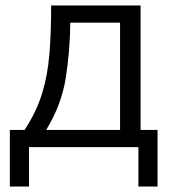

<svg xmlns="http://www.w3.org/2000/svg" viewBox="-20 -538 626 702"><path d="M16 144V-63H70Q113 -129 133.5 -195Q154 -261 160.5 -339Q167 -417 167 -518H494V-63H556V144H486V0H86V144ZM149 -63H419V-455H237Q236 -352 220.5 -253.5Q205 -155 149 -63Z"/></svg>

Font: Ubuntu Sans
Style: Regular
Weight: 400
Designer: Dalton Maag Ltd
Foundry: Dalton Maag Ltd
Version: Version 1.006; ttfautohint (v1.8.4.7-5d5b)